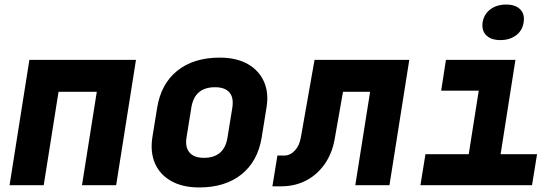

<svg xmlns="http://www.w3.org/2000/svg" viewBox="-20 -813 2440 843"><path d="M22 0 109 -550H577L490 0H340L405 -410H237L172 0Z M854 10Q782 10 732 -18Q682 -46 660.5 -95.5Q639 -145 649 -210L670 -340Q687 -445 758.5 -502.5Q830 -560 945 -560Q1018 -560 1067.5 -532Q1117 -504 1139 -454.5Q1161 -405 1150 -340L1129 -210Q1112 -105 1040.5 -47.5Q969 10 854 10ZM875 -120Q965 -120 979 -210L1000 -340Q1007 -384 987.5 -407Q968 -430 924 -430Q834 -430 820 -340L799 -210Q792 -167 812 -143.5Q832 -120 875 -120Z M1176 5 1198 -130H1228Q1254 -130 1274.5 -152Q1295 -174 1301 -210L1361 -550H1777L1690 0H1540L1605 -410H1486L1449 -200Q1438 -139 1405.5 -92.5Q1373 -46 1324 -20.5Q1275 5 1216 5Z M1826 0 1848 -136H2038L2082 -415H1917L1938 -550H2243L2178 -136H2338L2316 0ZM2177 -637Q2136 -637 2115 -658Q2094 -679 2099 -715Q2105 -751 2133 -772Q2161 -793 2202 -793Q2243 -793 2264 -772Q2285 -751 2279 -715Q2274 -679 2246 -658Q2218 -637 2177 -637Z"/></svg>

Font: JetBrains Mono NL ExtraBold
Style: Italic
Weight: 800
Italic angle: -9°
Monospace: yes
Designer: Philipp Nurullin, Konstantin Bulenkov
Foundry: JetBrains
Version: Version 2.305; ttfautohint (v1.8.4.7-5d5b)